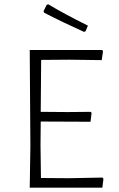

<svg xmlns="http://www.w3.org/2000/svg" viewBox="-20 -871 554 891"><path d="M460 -41 455 0H118L121 -194L118 -639H454L458 -633L452 -592L303 -594L171 -593L169 -352L294 -351L401 -352L405 -347L400 -306L169 -307L168 -197L170 -45L299 -44L456 -47ZM388 -752 377 -726 370 -723Q270 -768 185 -812L182 -819L197 -849L204 -851Q279 -806 388 -752Z"/></svg>

Font: Luna Sans Light
Style: Regular
Weight: 300
Designer: Juan Pablo del Peral
Foundry: Huerta Tipografica
Version: Version 2.001; ttfautohint (v1.5)